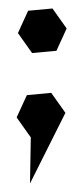

<svg xmlns="http://www.w3.org/2000/svg" viewBox="-20 -618 195 450"><path d="M43 -395 100.1 -400.4 133.3 -353.5 50.3 -188 52.2 -295.9 19 -342.8ZM45.9 -592.8 103 -598.1 136.2 -551.3 112.3 -499 55.2 -493.7 22 -540.5Z"/></svg>

Font: Dehalvi Khush Khat
Style: Regular
Weight: 400
Version: Version 002.500